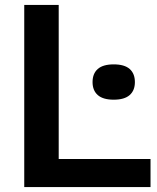

<svg xmlns="http://www.w3.org/2000/svg" viewBox="-20 -760 638 780"><path d="M78.5 0V-740H218.5V-114H591.5V0ZM442 -355Q398.5 -355 377.2 -373.8Q356 -392.5 356 -426.5Q356 -461 377.2 -479.8Q398.5 -498.5 442 -498.5Q485.5 -498.5 506.8 -479.8Q528 -461 528 -426.5Q528 -392.5 506.8 -373.8Q485.5 -355 442 -355Z"/></svg>

Font: Encode Sans SemiExpanded SemiBold
Style: Regular
Weight: 600
Width: 6
Designer: Multiple Designers
Foundry: Impallari Type
Version: Version 3.002